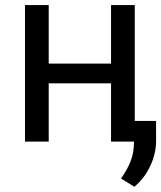

<svg xmlns="http://www.w3.org/2000/svg" viewBox="-20 -548 624 743"><path d="M76.7 0V-528.3H168.5V-301.8H409.7V-528.3H501.5V0H409.7V-225.6H168.5V0ZM584 -80.1V-2Q584 46.4 561.3 94.5Q538.6 142.6 500 174.8L448.2 142.6Q473.1 107.9 485.8 75Q498.5 42 498.5 1.5V-80.1Z"/></svg>

Font: Bert Sans Medium
Style: Regular
Weight: 500
Designer: Christian Robertson, Adam Twardoch, & Cristiano Sobral
Foundry: Google
Version: Version 12.135;January 10, 2020;FontCreator 12.0.0.2547 64-b